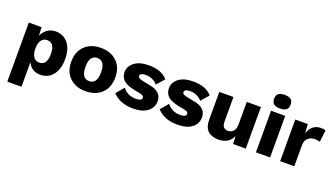

<svg xmlns="http://www.w3.org/2000/svg" viewBox="-75 -1340 3783 2168"><g transform="rotate(20 1816.0 -255.5)"><path d="M383 -510Q476 -510 532 -441.5Q588 -373 588 -252Q588 -129 531.5 -59.5Q475 10 381 10Q277 10 231 -85V210H61V-500H214L219 -399Q241 -450 283.5 -480Q326 -510 383 -510ZM323 -115Q417 -115 417 -250Q417 -385 324 -385Q281 -385 256 -349.5Q231 -314 231 -250Q231 -187 255 -151Q279 -115 323 -115Z M926 -510Q1046 -510 1118.5 -440.5Q1191 -371 1191 -250Q1191 -129 1118.5 -59.5Q1046 10 926 10Q807 10 734.5 -59.5Q662 -129 662 -250Q662 -371 734.5 -440.5Q807 -510 926 -510ZM926 -389Q833 -389 833 -250Q833 -111 926 -111Q1020 -111 1020 -250Q1020 -389 926 -389Z M1497 10Q1338 10 1251 -85L1331 -179Q1389 -104 1490 -104Q1561 -104 1561 -141Q1561 -155 1550.5 -163.5Q1540 -172 1511 -178L1441 -192Q1348 -211 1308 -248Q1268 -285 1268 -347Q1268 -414 1329 -462Q1390 -510 1503 -510Q1657 -510 1729 -424L1648 -332Q1624 -361 1586 -378.5Q1548 -396 1510 -396Q1437 -396 1437 -359Q1437 -332 1496 -320L1587 -302Q1732 -275 1732 -162Q1732 -86 1671 -38Q1610 10 1497 10Z M2030 10Q1871 10 1784 -85L1864 -179Q1922 -104 2023 -104Q2094 -104 2094 -141Q2094 -155 2083.5 -163.5Q2073 -172 2044 -178L1974 -192Q1881 -211 1841 -248Q1801 -285 1801 -347Q1801 -414 1862 -462Q1923 -510 2036 -510Q2190 -510 2262 -424L2181 -332Q2157 -361 2119 -378.5Q2081 -396 2043 -396Q1970 -396 1970 -359Q1970 -332 2029 -320L2120 -302Q2265 -275 2265 -162Q2265 -86 2204 -38Q2143 10 2030 10Z M2522 10Q2441 10 2395.5 -32.5Q2350 -75 2350 -166V-500H2520V-206Q2520 -160 2538 -140Q2556 -120 2593 -120Q2631 -120 2655.5 -148Q2680 -176 2680 -232V-500H2850V0H2698L2693 -94Q2647 10 2522 10Z M2958 -639Q2958 -682 2981.5 -701.5Q3005 -721 3057 -721Q3109 -721 3132.5 -701.5Q3156 -682 3156 -639Q3156 -597 3132.5 -577.5Q3109 -558 3057 -558Q3005 -558 2981.5 -577.5Q2958 -597 2958 -639ZM3142 -500V0H2972V-500Z M3263 0V-500H3413L3420 -392Q3460 -510 3572 -510Q3606 -510 3626 -499L3609 -359Q3584 -368 3546 -368Q3497 -368 3465 -338Q3433 -308 3433 -252V0Z"/></g></svg>

Font: Elaine Sans
Style: Bold
Weight: 700
Designer: Wei Huang
Foundry: Wei Huang
Version: Version 2.001;December 24, 2019;FontCreator 12.0.0.2547 64-b